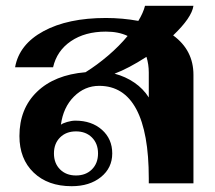

<svg xmlns="http://www.w3.org/2000/svg" viewBox="-20 -632 741 662"><path d="M647 -374V0H493V-17Q493 -175 450 -255.5Q407 -336 322 -336Q272 -336 235 -299Q198 -262 190 -202Q196 -207 211.5 -211.5Q227 -216 240 -216Q296 -216 331.5 -184.5Q367 -153 367 -103Q367 -53 328 -21.5Q289 10 227 10Q145 10 96 -37Q47 -84 47 -163Q47 -257 107.5 -315.5Q168 -374 275 -383Q315 -408 353 -440.5Q391 -473 420 -508Q389 -523 345 -523Q273 -523 224.5 -490Q176 -457 163 -400H32Q46 -479 130 -524.5Q214 -570 345 -570Q402 -570 457 -560Q474 -588 480 -612H647Q641 -571 577 -510Q647 -459 647 -374ZM493 -382Q493 -410 485 -436Q423 -396 375 -378Q413 -368 443.5 -347Q474 -326 493 -296ZM166 -103Q166 -69 187 -48Q208 -27 242 -27Q276 -27 297 -48Q318 -69 318 -103Q318 -137 297 -158Q276 -179 242 -179Q208 -179 187 -158Q166 -137 166 -103Z"/></svg>

Font: Fahkwang
Style: Bold
Weight: 700
Designer: Suppakit Chalermlarp | Katatrad Co.,Ltd.
Foundry: Cadson Demak Co.,Ltd.
Version: Version 1.000; ttfautohint (v1.6)